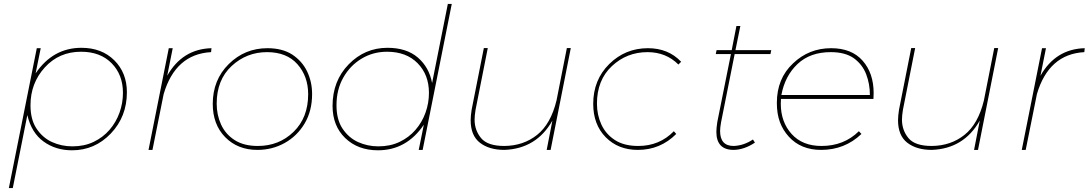

<svg xmlns="http://www.w3.org/2000/svg" viewBox="-20 -762 5534 976"><path d="M45 194H25L167 -517H187L161 -389Q249 -519 394 -519Q497 -519 561 -455.5Q625 -392 625 -293Q625 -169 543.5 -83.5Q462 2 346 2Q263 2 201.5 -42.5Q140 -87 119 -177ZM348 -18Q408.5 -18 456 -40.8Q503.5 -63.5 536.8 -102Q570 -140.5 587.5 -189.2Q605 -238 605 -290Q605 -382 547.5 -440.5Q490 -499 392 -499Q280 -499 207.5 -419Q135 -339 135 -227Q135 -155.5 164.5 -110Q196 -62 244.2 -40Q292.5 -18 348 -18Z M755 0H735L838 -517H858L830 -377Q907 -513 1055 -517L1053 -497Q872 -487 812 -284Z M1288.5 0Q1188.5 0 1125 -64.5Q1061.5 -129 1061.5 -234Q1061.5 -356 1143 -436.5Q1224.5 -517 1339.5 -517Q1415 -517 1465 -485Q1516.5 -451 1541.5 -398.2Q1566.5 -345.5 1566.5 -284Q1566.5 -198 1528.5 -134.2Q1490.5 -70.5 1427.2 -35.2Q1364 0 1288.5 0ZM1290.5 -20Q1398.5 -20 1472.5 -92Q1546.5 -164 1546.5 -283Q1546.5 -374 1492 -435.5Q1437.5 -497 1337.5 -497Q1233.5 -497 1157.5 -426.5Q1081.5 -356 1081.5 -235Q1081.5 -177.5 1104 -128.5Q1126.5 -79.5 1173 -49.8Q1219.5 -20 1290.5 -20Z M1901.5 2Q1799.5 2 1735 -60Q1670.5 -122 1670.5 -224Q1670.5 -351 1752.5 -435Q1834.5 -519 1949.5 -519Q2046.5 -519 2104 -469.5Q2161.5 -420 2176.5 -340L2256.5 -742H2276.5L2128.5 0H2108.5L2134.5 -128Q2046.5 2 1901.5 2ZM1903.5 -18Q1964 -18 2011.5 -40.8Q2059 -63.5 2092.2 -102Q2125.5 -140.5 2143 -189.2Q2160.5 -238 2160.5 -290Q2160.5 -382 2103 -440.5Q2045.5 -499 1947.5 -499Q1876.5 -499 1818.2 -464Q1760 -429 1725.2 -367.8Q1690.5 -306.5 1690.5 -227Q1690.5 -155.5 1720 -110Q1751.5 -62 1799.8 -40Q1848 -18 1903.5 -18Z M2779 0H2759L2788 -149Q2707 -6 2544 0Q2466.5 0 2419.5 -36.5Q2372.5 -73 2372.5 -151Q2372.5 -172 2377.5 -204.5L2439.5 -517.5H2459.5L2397.5 -204.5Q2392.5 -174 2392.5 -154Q2392.5 -100 2425.5 -60Q2458.5 -20 2544 -20Q2641 -21 2710.5 -76.5Q2780 -132 2809 -251.5L2861.5 -517.5H2881.5Z M3222.5 0Q3122.5 0 3059 -64.5Q2995.5 -129 2995.5 -234Q2995.5 -356 3077 -436.5Q3158.5 -517 3273.5 -517Q3377.5 -517 3442.5 -448L3428.5 -434Q3365.5 -497 3271.5 -497Q3166.5 -497 3090.5 -426Q3014.5 -355 3014.5 -235Q3014.5 -178 3037 -129Q3059.5 -80 3106 -50Q3152.5 -20 3224.5 -20Q3332.5 -20 3405.5 -95L3417.5 -81Q3336.5 0 3222.5 0Z M3709.5 0Q3621.5 0 3621.5 -92Q3621.5 -111 3626.5 -143L3695.5 -487H3618.5L3622.5 -507H3699.5L3723.5 -630H3743.5L3718.5 -507H3900.5L3896.5 -487H3714.5L3645.5 -141Q3640.5 -113 3640.5 -96Q3640.5 -20 3709.5 -20Q3761.5 -22 3807.5 -53L3817.5 -37Q3763.5 -1 3709.5 0Z M4154 0Q4051 0 3990 -67Q3959.5 -100.5 3944.2 -142.2Q3929 -184 3929 -239Q3929 -363 4011.5 -440Q4092 -517 4205 -517Q4309 -517 4365 -453.5Q4421 -390 4421 -289L4420 -259H3950L3949 -235Q3949 -142 4004 -81Q4059 -20 4156 -20Q4270 -20 4346 -95L4359 -81Q4274 0 4154 0ZM4402 -279Q4402 -335.5 4382.8 -385.2Q4363.5 -435 4319 -467Q4275 -497 4203 -497Q4098 -497 4034 -436.5Q3970 -376 3952 -279Z M4951.5 0H4931.5L4960.5 -149Q4879.5 -6 4716.5 0Q4639 0 4592 -36.5Q4545 -73 4545 -151Q4545 -172 4550 -204.5L4612 -517.5H4632L4570 -204.5Q4565 -174 4565 -154Q4565 -100 4598 -60Q4631 -20 4716.5 -20Q4813.5 -21 4883 -76.5Q4952.5 -132 4981.5 -251.5L5034 -517.5H5054Z M5194 0H5174L5277 -517H5297L5269 -377Q5346 -513 5494 -517L5492 -497Q5311 -487 5251 -284Z"/></svg>

Font: Argentum Sans Thin
Style: Italic
Weight: 100
Italic angle: -11°
Designer: Julieta Ulanovsky (font), Cristiano Sobral (main changes and remaster)
Foundry: Julieta Ulanovsky (font), Cristiano Sobral (main changes and remaster)
Version: Version 2.007;June 15, 2022;FontCreator 14.0.0.2814 64-bit; 